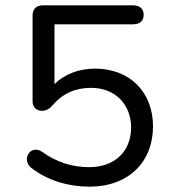

<svg xmlns="http://www.w3.org/2000/svg" viewBox="-20 -690 640 719"><path d="M315 9C462 9 553 -84 553 -217C553 -343 468 -433 336 -433C275 -433 221 -412 184 -375V-599H478C503 -599 518 -611 518 -635C518 -657 503 -670 478 -670H140C116 -670 102 -656 102 -632V-311C102 -289 115 -275 138 -275C154 -275 167 -284 176 -295C216 -341 263 -361 321 -361C414 -361 471 -296 471 -213C471 -124 411 -64 314 -64C249 -64 191 -83 137 -122C92 -151 58 -89 99 -60C160 -13 238 9 315 9Z"/></svg>

Font: SN Pro Book
Style: Regular
Weight: 350
Designer: Tobias Whetton
Foundry: Supernotes
Version: Version 1.003;Glyphs 3.3 (3324)